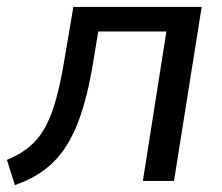

<svg xmlns="http://www.w3.org/2000/svg" viewBox="-29 -523 641 555"><path d="M14 12 -9 -61Q41 -81 72.5 -114.5Q104 -148 124 -207Q144 -266 159 -361L183 -503H554L474 0H384L452 -432H255L242 -353Q224 -239 195.5 -166.5Q167 -94 123 -52Q79 -10 14 12Z"/></svg>

Font: Mulish Medium
Style: Italic
Weight: 500
Italic angle: -9°
Designer: Vernon Adams
Foundry: Vernon Adams
Version: Version 3.603; ttfautohint (v1.8.3)